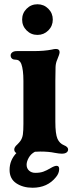

<svg xmlns="http://www.w3.org/2000/svg" viewBox="-20 -712 370 902"><path d="M84 -620Q84 -650 105 -671Q126 -692 156 -692Q186 -692 207 -671Q228 -650 228 -620Q228 -590 207 -569Q186 -548 156 -548Q126 -548 105 -569Q84 -590 84 -620ZM57 7Q47 2 47 -10Q47 -16 51 -22Q55 -28 61 -33Q71 -43 76 -50Q85 -63 87.5 -80.5Q90 -98 90 -130V-332Q90 -385 80 -412Q76 -422 69 -427Q62 -432 50 -432Q41 -432 35.5 -437.5Q30 -443 30 -452Q30 -460 37.5 -466Q45 -472 60 -472H138Q188 -472 223 -479Q234 -482 243 -482Q260 -482 260 -467Q260 -458 249 -432Q242 -417 241 -397.5Q240 -378 240 -332V-140Q240 -83 250 -60Q260 -38 280 -30Q300 -22 300 -10Q300 -1 292.5 4.5Q285 10 270 10Q259 10 237 6Q209 0 169 0L144 1Q125 11 115 29Q105 47 105 62Q105 79 116.5 89.5Q128 100 146 100Q168 100 183.5 94.5Q199 89 219 77Q236 67 246 67Q258 67 258 82Q258 102 243 120Q203 170 133 170Q88 170 56.5 149Q25 128 25 86Q25 41 57 7Z"/></svg>

Font: Raigarh
Style: Bold
Weight: 700
Designer: jaikishan Patel
Foundry: MagicType
Version: Version 1.000